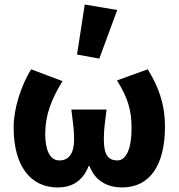

<svg xmlns="http://www.w3.org/2000/svg" viewBox="-20 -813 786 845"><path d="M234 12C293 12 343 -13 370 -82H374C400 -13 458 12 517 12C639 12 706 -85 706 -256C706 -359 675 -436 630 -508L495 -459C544 -380 559 -327 559 -247C559 -156 534 -107 497 -107C457 -107 437 -130 437 -200C437 -245 442 -273 449 -331H294C301 -273 306 -245 306 -200C306 -137 283 -107 241 -107C199 -107 179 -154 179 -224C179 -306 206 -376 255 -456L117 -508C73 -437 40 -335 40 -253C40 -81 115 12 234 12ZM319 -573 417 -555 496 -769 353 -793Z"/></svg>

Font: Giro Sans Regular
Style: Bold
Weight: 700
Designer: Paul D. Hunt
Foundry: Adobe Systems Incorporated
Version: Version 1.000;PS 1.0;hotconv 1.0.88;makeotf.lib2.5.647800